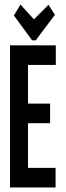

<svg xmlns="http://www.w3.org/2000/svg" viewBox="-20 -823 290 843"><path d="M24 0V-624H225V-538H103V-368H200V-282H103V-86H224V0ZM193 -802 221 -758 137 -646H121L41 -755L70 -803L129 -738Z"/></svg>

Font: Inconsolata UltraCondensed ExtraBold
Style: Regular
Weight: 800
Width: 1
Monospace: yes
Designer: Raph Levien, Cyreal, Brenton Simpson
Foundry: Raph Levien, Cyreal, Google
Version: Version 3.001; ttfautohint (v1.8.2.53-6de2)